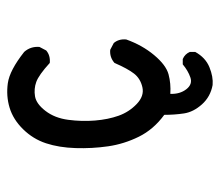

<svg xmlns="http://www.w3.org/2000/svg" viewBox="-59 -444 618 540"><g transform="rotate(-90 250.0 -174.0)"><path d="M281 115Q248 109 226.5 85Q205 61 201 34.5Q197 8 197 -21Q156 -51 135.5 -92.5Q115 -134 108.5 -179Q102 -224 103.5 -270.5Q105 -317 117 -353.5Q129 -390 156.5 -418Q184 -446 217 -456Q250 -466 286 -461Q322 -456 374 -415Q390 -397 388 -372L378 -353Q364 -341 343 -343Q309 -374 289.5 -381Q270 -388 249 -384.5Q228 -381 208 -355Q188 -329 183 -291Q178 -253 181 -216Q184 -179 194.5 -149.5Q205 -120 227.5 -98.5Q250 -77 274.5 -82.5Q299 -88 313 -106Q327 -124 343 -161Q359 -175 380 -173L399 -163Q411 -149 409 -128Q393 -83 365 -49.5Q337 -16 311 -9Q285 -2 256 -4Q255 23 269 41Q283 59 302 52.5Q321 46 339 31H354Q368 37 374 51V66Q358 95 331 106Q304 117 281 115Z"/></g></svg>

Font: NaniFont Regular
Style: Regular
Weight: 400
Designer: Nanigashitei
Version: Version 1.036